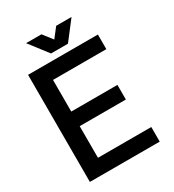

<svg xmlns="http://www.w3.org/2000/svg" viewBox="-210 -1005 1014 1122"><g transform="rotate(-30 297.0 -444.5)"><path d="M484.4 -410.6V-312H172.9V-98.6H532.7V0H61.5V-722.7H532.7V-624H172.9V-410.6ZM247.6 -888.7 297.4 -824.7 347.2 -888.7H450.7L354.5 -763.7H240.2L144 -888.7Z"/></g></svg>

Font: Giphurs Medium
Style: Regular
Weight: 500
Version: Version 0.920; ttfautohint (v1.8.4.7-5d5b)